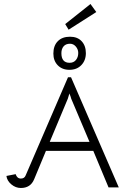

<svg xmlns="http://www.w3.org/2000/svg" viewBox="-20 -934 660 957"><path d="M460 -874 322 -786 305 -814 431 -914ZM246 -667Q246 -706 268 -728.5Q290 -751 329 -751Q366 -751 387 -728.5Q408 -706 408 -669Q408 -633 385.5 -609.5Q363 -586 326 -586Q290 -586 268 -608.5Q246 -631 246 -667ZM370 -670Q370 -688 358 -702Q346 -716 329 -716Q308 -716 297 -703Q286 -690 286 -669Q286 -621 327 -621Q347 -621 358.5 -635Q370 -649 370 -670ZM58 -66Q65 -44 84 -44Q102 -44 108 -60L319 -549H334L572 0H521L445 -182H209L150 -40Q132 3 84 3Q58 3 36.5 -15Q15 -33 12 -57ZM318 -442 228 -227H426L335 -442Q334 -448 326 -468Z"/></svg>

Font: Bhavuka
Style: Regular
Weight: 400
Version: 2.94.0; ttfautohint (v1.2) -l 7 -r 28 -G 50 -x 13 -D deva -f